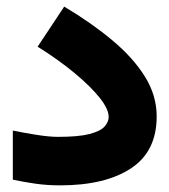

<svg xmlns="http://www.w3.org/2000/svg" viewBox="-20 -559 510 578"><path d="M18.6 -166Q48.8 -159.7 88.4 -153.3Q127.9 -147 154.8 -147Q216.3 -147 249.3 -155.5Q282.2 -164.1 294.7 -178Q307.1 -191.9 307.1 -207Q307.1 -230.5 280.3 -264.4Q253.4 -298.3 205.3 -338.4Q157.2 -378.4 93.3 -418.5L173.3 -539.1Q255.4 -490.2 318.1 -437.7Q380.9 -385.3 416.3 -328.4Q451.7 -271.5 451.7 -208.5Q451.7 -103 374 -52Q296.4 -1 161.1 -1Q121.6 -1 86.4 -6.1Q51.3 -11.2 18.6 -18.1Z"/></svg>

Font: Vazir Black
Style: Black
Weight: 900
Designer: Saber Rastikerdar
Foundry: Saber Rastikerdar
Version: Version 30.0.0